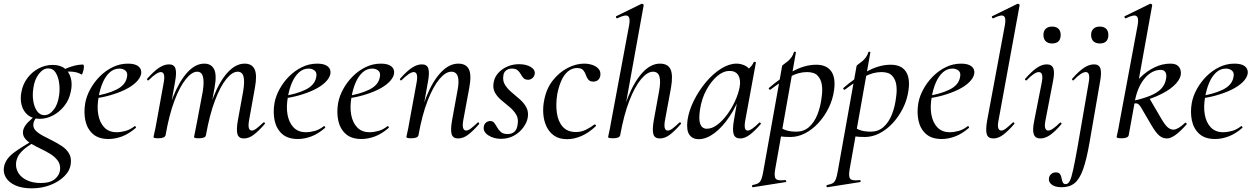

<svg xmlns="http://www.w3.org/2000/svg" viewBox="-65 -746 6836 1047"><path d="M108 281Q54 281 18 264.5Q-18 248 -33.5 221Q-49 194 -43 163Q-34 119 12.5 85Q59 51 120 18L127 26Q105 39 82.5 55Q60 71 44 90.5Q28 110 23 138Q19 170 34.5 196Q50 222 82 237Q114 252 157 252Q210 252 236 229Q262 206 263 175Q264 148 248.5 128Q233 108 208.5 93Q184 78 156.5 65Q129 52 105.5 38Q82 24 69.5 6.5Q57 -11 61 -34Q66 -57 86.5 -78Q107 -99 137 -123L147 -115Q136 -110 127.5 -97.5Q119 -85 117 -72Q114 -50 129 -34.5Q144 -19 168.5 -6Q193 7 221 21Q249 35 273.5 51.5Q298 68 311.5 91Q325 114 321 146Q317 184 286.5 214.5Q256 245 209.5 263Q163 281 108 281ZM152 -98Q112 -98 87 -118.5Q62 -139 53 -172.5Q44 -206 52 -246Q60 -288 85 -321Q110 -354 146 -373Q182 -392 222 -392Q264 -392 288.5 -372Q313 -352 321.5 -319Q330 -286 321 -246Q312 -201 285.5 -168Q259 -135 224 -116.5Q189 -98 152 -98ZM177 -118Q204 -118 227 -146.5Q250 -175 257 -224Q262 -256 258 -290Q254 -324 239.5 -348.5Q225 -373 198 -373Q170 -373 146.5 -342.5Q123 -312 117 -266Q111 -229 116.5 -195Q122 -161 137.5 -139.5Q153 -118 177 -118ZM260 -346 259 -353Q289 -372 324 -383Q359 -394 387 -394Q392 -394 392.5 -385Q393 -376 390.5 -365Q388 -354 385 -346Q382 -338 379 -340Q356 -354 322.5 -355.5Q289 -357 260 -346Z M527 12Q472 12 441 -16Q410 -44 400.5 -89Q391 -134 400 -185Q407 -223 428 -261Q449 -299 480 -330Q511 -361 550 -380Q589 -399 633 -399Q671 -399 689.5 -384.5Q708 -370 705 -345Q701 -321 677.5 -298Q654 -275 617 -257Q580 -239 534 -226Q488 -213 440 -208L442 -221Q517 -232 568 -256.5Q619 -281 627 -324Q633 -349 619.5 -360.5Q606 -372 586 -372Q556 -372 533 -351Q510 -330 495 -295Q480 -260 473 -218Q463 -164 471 -120.5Q479 -77 504 -51Q529 -25 571 -25Q594 -25 619.5 -32Q645 -39 669 -58Q671 -60 674.5 -56Q678 -52 676 -49Q638 -16 600.5 -2Q563 12 527 12Z M1265 9Q1237 9 1230 -14Q1223 -37 1232 -89L1261 -248Q1270 -302 1263 -328.5Q1256 -355 1231 -355Q1202 -355 1169.5 -315.5Q1137 -276 1107.5 -198.5Q1078 -121 1058 -9L1044 -10Q1064 -128 1098.5 -216Q1133 -304 1177 -351.5Q1221 -399 1269 -399Q1309 -399 1323.5 -368Q1338 -337 1325 -267L1293 -89Q1288 -59 1292.5 -46.5Q1297 -34 1308 -34Q1319 -34 1334.5 -46Q1350 -58 1370 -77Q1374 -81 1378 -77Q1382 -73 1378 -69Q1346 -32 1319 -11.5Q1292 9 1265 9ZM798 8Q782 8 777 6Q772 4 772 1Q772 -2 777.5 -24.5Q783 -47 787 -71L828 -297Q838 -353 812 -353Q801 -353 784 -341.5Q767 -330 746 -309Q743 -305 739 -309.5Q735 -314 738 -317Q773 -357 801.5 -376Q830 -395 857 -395Q884 -395 891.5 -373Q899 -351 890 -302L838 -9Q834 8 798 8ZM1019 8Q1003 8 998 6Q993 4 993 1Q993 -2 998.5 -26Q1004 -50 1008 -74L1041 -249Q1049 -303 1041.5 -329Q1034 -355 1010 -355Q981 -355 948 -314Q915 -273 886 -196Q857 -119 838 -9L823 -10Q843 -127 877.5 -214.5Q912 -302 956 -350.5Q1000 -399 1049 -399Q1087 -399 1102.5 -368.5Q1118 -338 1105 -268L1058 -9Q1056 8 1019 8Z M1559 12Q1504 12 1473 -16Q1442 -44 1432.5 -89Q1423 -134 1432 -185Q1439 -223 1460 -261Q1481 -299 1512 -330Q1543 -361 1582 -380Q1621 -399 1665 -399Q1703 -399 1721.5 -384.5Q1740 -370 1737 -345Q1733 -321 1709.5 -298Q1686 -275 1649 -257Q1612 -239 1566 -226Q1520 -213 1472 -208L1474 -221Q1549 -232 1600 -256.5Q1651 -281 1659 -324Q1665 -349 1651.5 -360.5Q1638 -372 1618 -372Q1588 -372 1565 -351Q1542 -330 1527 -295Q1512 -260 1505 -218Q1495 -164 1503 -120.5Q1511 -77 1536 -51Q1561 -25 1603 -25Q1626 -25 1651.5 -32Q1677 -39 1701 -58Q1703 -60 1706.5 -56Q1710 -52 1708 -49Q1670 -16 1632.5 -2Q1595 12 1559 12Z M1906 12Q1851 12 1820 -16Q1789 -44 1779.5 -89Q1770 -134 1779 -185Q1786 -223 1807 -261Q1828 -299 1859 -330Q1890 -361 1929 -380Q1968 -399 2012 -399Q2050 -399 2068.5 -384.5Q2087 -370 2084 -345Q2080 -321 2056.5 -298Q2033 -275 1996 -257Q1959 -239 1913 -226Q1867 -213 1819 -208L1821 -221Q1896 -232 1947 -256.5Q1998 -281 2006 -324Q2012 -349 1998.5 -360.5Q1985 -372 1965 -372Q1935 -372 1912 -351Q1889 -330 1874 -295Q1859 -260 1852 -218Q1842 -164 1850 -120.5Q1858 -77 1883 -51Q1908 -25 1950 -25Q1973 -25 1998.5 -32Q2024 -39 2048 -58Q2050 -60 2053.5 -56Q2057 -52 2055 -49Q2017 -16 1979.5 -2Q1942 12 1906 12Z M2433 9Q2405 9 2398 -14Q2391 -37 2400 -89L2429 -248Q2451 -355 2396 -355Q2365 -355 2331 -314.5Q2297 -274 2267 -197Q2237 -120 2217 -9L2203 -10Q2224 -127 2258.5 -214.5Q2293 -302 2338.5 -350.5Q2384 -399 2434 -399Q2477 -399 2492 -368Q2507 -337 2494 -267L2461 -89Q2456 -59 2461 -46.5Q2466 -34 2477 -34Q2488 -34 2503.5 -46Q2519 -58 2539 -77Q2542 -81 2546 -77Q2550 -73 2547 -69Q2515 -32 2488 -11.5Q2461 9 2433 9ZM2178 8Q2162 8 2156.5 6Q2151 4 2151 1Q2151 -2 2156.5 -25Q2162 -48 2166 -74L2207 -297Q2217 -353 2191 -353Q2180 -353 2163 -341.5Q2146 -330 2125 -309Q2122 -305 2118 -309.5Q2114 -314 2117 -317Q2152 -357 2180.5 -376Q2209 -395 2236 -395Q2263 -395 2270.5 -373Q2278 -351 2269 -302L2217 -9Q2214 8 2178 8Z M2667 11Q2627 11 2598 -8Q2569 -27 2573 -54Q2575 -70 2585.5 -78Q2596 -86 2608 -86Q2623 -86 2631 -75Q2639 -64 2646.5 -50.5Q2654 -37 2666.5 -26Q2679 -15 2703 -15Q2727 -15 2741 -28.5Q2755 -42 2758 -69Q2763 -100 2749 -122.5Q2735 -145 2712.5 -163.5Q2690 -182 2668 -200.5Q2646 -219 2633.5 -242Q2621 -265 2627 -297Q2632 -326 2652.5 -348.5Q2673 -371 2702.5 -383.5Q2732 -396 2765 -396Q2804 -396 2829 -381Q2854 -366 2851 -343Q2848 -327 2837 -319Q2826 -311 2816 -311Q2798 -311 2789.5 -320.5Q2781 -330 2774.5 -342Q2768 -354 2757.5 -363Q2747 -372 2726 -372Q2708 -372 2695 -362Q2682 -352 2680 -335Q2675 -306 2688.5 -284Q2702 -262 2724.5 -243Q2747 -224 2769.5 -204.5Q2792 -185 2805 -161Q2818 -137 2813 -105Q2808 -77 2788 -50Q2768 -23 2737 -6Q2706 11 2667 11Z M3028 13Q2984 13 2956.5 -6.5Q2929 -26 2914.5 -57.5Q2900 -89 2897.5 -127Q2895 -165 2903 -202Q2915 -264 2950 -308Q2985 -352 3030.5 -375.5Q3076 -399 3120 -399Q3144 -399 3165 -392Q3186 -385 3198.5 -371Q3211 -357 3209 -337Q3208 -322 3198 -311.5Q3188 -301 3170 -301Q3152 -301 3143 -312Q3134 -323 3130 -337Q3126 -350 3116 -362.5Q3106 -375 3082 -375Q3054 -375 3032 -356.5Q3010 -338 2996 -306Q2982 -274 2974 -234Q2965 -179 2971.5 -131.5Q2978 -84 3003.5 -55Q3029 -26 3076 -26Q3105 -26 3131 -39Q3157 -52 3176 -67Q3179 -69 3183 -65Q3187 -61 3184 -58Q3145 -21 3105 -4Q3065 13 3028 13Z M3278 8Q3262 8 3256.5 6Q3251 4 3251 1Q3251 -2 3256.5 -25Q3262 -48 3266 -74L3366 -610Q3373 -649 3359 -658.5Q3345 -668 3301 -646Q3297 -645 3294.5 -651Q3292 -657 3296 -658L3433 -725Q3438 -727 3442 -723Q3446 -719 3445 -717L3317 -9Q3314 8 3278 8ZM3533 9Q3505 9 3498 -14Q3491 -37 3500 -89L3529 -248Q3539 -302 3531 -328.5Q3523 -355 3496 -355Q3465 -355 3431 -314.5Q3397 -274 3367 -197Q3337 -120 3317 -9L3303 -10Q3324 -127 3359 -214.5Q3394 -302 3439 -350.5Q3484 -399 3534 -399Q3577 -399 3591.5 -368Q3606 -337 3594 -267L3561 -89Q3556 -59 3560.5 -46.5Q3565 -34 3576 -34Q3588 -34 3603.5 -46Q3619 -58 3639 -77Q3642 -81 3646.5 -77Q3651 -73 3647 -69Q3615 -32 3588 -11.5Q3561 9 3533 9Z M3745 13Q3712 13 3694.5 -11Q3677 -35 3684 -91Q3692 -144 3719 -198Q3746 -252 3784.5 -298Q3823 -344 3867 -371.5Q3911 -399 3951 -399Q3970 -399 3989 -392Q4008 -385 4021.5 -369.5Q4035 -354 4037 -328L3989 -357Q4003 -359 4020 -373.5Q4037 -388 4045 -407Q4047 -410 4052.5 -408.5Q4058 -407 4057 -405L3999 -89Q3989 -34 4012 -34Q4023 -34 4039.5 -46Q4056 -58 4075 -77Q4078 -80 4082 -76Q4086 -72 4083 -69Q4051 -32 4024 -11.5Q3997 9 3971 9Q3944 9 3936 -13.5Q3928 -36 3937 -89L3961 -229L3979 -246Q3952 -168 3912.5 -109.5Q3873 -51 3829.5 -19Q3786 13 3745 13ZM3790 -44Q3817 -44 3845 -64.5Q3873 -85 3898.5 -119Q3924 -153 3942.5 -193Q3961 -233 3968 -269Q3976 -309 3961.5 -334.5Q3947 -360 3912 -359Q3879 -359 3846 -331Q3813 -303 3787 -255.5Q3761 -208 3752 -147Q3744 -93 3754 -68.5Q3764 -44 3790 -44Z M4041 275Q4037 276 4036 270Q4035 264 4039 263Q4060 259 4070.5 252.5Q4081 246 4087 230.5Q4093 215 4098 185L4200 -386Q4200 -389 4208.5 -395Q4217 -401 4229 -410.5Q4241 -420 4250.5 -433Q4260 -446 4264 -461Q4265 -465 4270.5 -464Q4276 -463 4275 -459L4162 178Q4155 218 4166 229.5Q4177 241 4216 236Q4220 235 4222 240.5Q4224 246 4219 247ZM4246 1Q4213 1 4192.5 -2Q4172 -5 4158 -8L4168 -63Q4188 -49 4213.5 -38.5Q4239 -28 4277 -28Q4318 -28 4346.5 -53Q4375 -78 4392.5 -121.5Q4410 -165 4416 -220Q4421 -254 4416.5 -284Q4412 -314 4393.5 -333.5Q4375 -353 4336 -353Q4290 -353 4243.5 -328Q4197 -303 4136 -257Q4133 -255 4129 -259.5Q4125 -264 4129 -267Q4190 -320 4256.5 -356.5Q4323 -393 4386 -393Q4443 -393 4468 -357Q4493 -321 4483 -253Q4476 -202 4453 -156Q4430 -110 4397 -74.5Q4364 -39 4325 -19Q4286 1 4246 1Z M4447 275Q4443 276 4442 270Q4441 264 4445 263Q4466 259 4476.5 252.5Q4487 246 4493 230.5Q4499 215 4504 185L4606 -386Q4606 -389 4614.5 -395Q4623 -401 4635 -410.5Q4647 -420 4656.5 -433Q4666 -446 4670 -461Q4671 -465 4676.5 -464Q4682 -463 4681 -459L4568 178Q4561 218 4572 229.5Q4583 241 4622 236Q4626 235 4628 240.5Q4630 246 4625 247ZM4652 1Q4619 1 4598.5 -2Q4578 -5 4564 -8L4574 -63Q4594 -49 4619.5 -38.5Q4645 -28 4683 -28Q4724 -28 4752.5 -53Q4781 -78 4798.5 -121.5Q4816 -165 4822 -220Q4827 -254 4822.5 -284Q4818 -314 4799.5 -333.5Q4781 -353 4742 -353Q4696 -353 4649.5 -328Q4603 -303 4542 -257Q4539 -255 4535 -259.5Q4531 -264 4535 -267Q4596 -320 4662.5 -356.5Q4729 -393 4792 -393Q4849 -393 4874 -357Q4899 -321 4889 -253Q4882 -202 4859 -156Q4836 -110 4803 -74.5Q4770 -39 4731 -19Q4692 1 4652 1Z M5070 12Q5015 12 4984 -16Q4953 -44 4943.5 -89Q4934 -134 4943 -185Q4950 -223 4971 -261Q4992 -299 5023 -330Q5054 -361 5093 -380Q5132 -399 5176 -399Q5214 -399 5232.5 -384.5Q5251 -370 5248 -345Q5244 -321 5220.5 -298Q5197 -275 5160 -257Q5123 -239 5077 -226Q5031 -213 4983 -208L4985 -221Q5060 -232 5111 -256.5Q5162 -281 5170 -324Q5176 -349 5162.5 -360.5Q5149 -372 5129 -372Q5099 -372 5076 -351Q5053 -330 5038 -295Q5023 -260 5016 -218Q5006 -164 5014 -120.5Q5022 -77 5047 -51Q5072 -25 5114 -25Q5137 -25 5162.5 -32Q5188 -39 5212 -58Q5214 -60 5217.5 -56Q5221 -52 5219 -49Q5181 -16 5143.5 -2Q5106 12 5070 12Z M5352 9Q5323 9 5316 -14Q5309 -37 5318 -89L5415 -610Q5422 -649 5408.5 -658.5Q5395 -668 5351 -646Q5347 -645 5344.5 -651Q5342 -657 5346 -658L5483 -725Q5488 -727 5492 -723Q5496 -719 5495 -717L5380 -89Q5374 -59 5379 -46.5Q5384 -34 5395 -34Q5406 -34 5421.5 -46Q5437 -58 5457 -77Q5461 -81 5465 -77Q5469 -73 5465 -69Q5433 -32 5406 -11.5Q5379 9 5352 9Z M5608 9Q5581 9 5572.5 -13.5Q5564 -36 5575 -89L5616 -297Q5627 -353 5599 -353Q5588 -353 5571 -341.5Q5554 -330 5534 -309Q5531 -305 5526.5 -309.5Q5522 -314 5526 -317Q5561 -357 5589 -376Q5617 -395 5643 -395Q5671 -395 5679 -373Q5687 -351 5677 -302L5636 -89Q5630 -59 5635 -46.5Q5640 -34 5651 -34Q5662 -34 5678.5 -45.5Q5695 -57 5714 -76Q5718 -80 5722 -75.5Q5726 -71 5722 -68Q5690 -30 5662.5 -10.5Q5635 9 5608 9ZM5672 -509Q5650 -509 5637.5 -521Q5625 -533 5625 -556Q5625 -577 5637.5 -589Q5650 -601 5672 -601Q5695 -601 5707 -589Q5719 -577 5719 -556Q5719 -509 5672 -509Z M5725 275Q5688 275 5670 260.5Q5652 246 5655 227Q5657 211 5668 202.5Q5679 194 5692 194Q5709 194 5715.5 203.5Q5722 213 5724 226Q5726 239 5730.5 248.5Q5735 258 5746 258Q5760 258 5769 240Q5778 222 5787.5 178Q5797 134 5811 56L5872 -297Q5882 -353 5856 -353Q5832 -353 5790 -309Q5787 -305 5783 -309.5Q5779 -314 5782 -317Q5817 -357 5845.5 -376Q5874 -395 5901 -395Q5928 -395 5935.5 -373Q5943 -351 5934 -302L5876 33Q5860 125 5841 178Q5822 231 5794.5 253Q5767 275 5725 275ZM5932 -509Q5910 -509 5897.5 -521Q5885 -533 5885 -556Q5885 -577 5897.5 -589Q5910 -601 5932 -601Q5955 -601 5967 -589Q5979 -577 5979 -556Q5979 -509 5932 -509Z M6051 8Q6035 8 6029.5 6Q6024 4 6024 1Q6024 -2 6029.5 -25Q6035 -48 6039 -74L6139 -610Q6146 -649 6132 -658.5Q6118 -668 6074 -646Q6070 -645 6067.5 -651Q6065 -657 6069 -658L6206 -725Q6210 -727 6214.5 -723.5Q6219 -720 6218 -717L6126 -207L6090 -9Q6087 8 6051 8ZM6299 9Q6276 9 6258 -5.5Q6240 -20 6217 -58L6159 -157Q6148 -176 6138.5 -180.5Q6129 -185 6105 -179L6201 -213L6270 -95Q6291 -60 6305.5 -49.5Q6320 -39 6334 -39Q6345 -39 6361 -48Q6377 -57 6396 -75Q6400 -79 6404 -74.5Q6408 -70 6405 -67Q6338 9 6299 9ZM6105 -179V-194Q6169 -208 6208.5 -224.5Q6248 -241 6268.5 -263.5Q6289 -286 6294 -318Q6298 -340 6290 -352.5Q6282 -365 6265 -365Q6218 -365 6180 -322Q6142 -279 6126 -207L6093 -243Q6117 -288 6152.5 -323Q6188 -358 6230.5 -378.5Q6273 -399 6316 -399Q6344 -399 6356.5 -388.5Q6369 -378 6372.5 -364Q6376 -350 6374 -339Q6369 -308 6334.5 -277Q6300 -246 6241.5 -221Q6183 -196 6105 -179Z M6561 12Q6506 12 6475 -16Q6444 -44 6434.5 -89Q6425 -134 6434 -185Q6441 -223 6462 -261Q6483 -299 6514 -330Q6545 -361 6584 -380Q6623 -399 6667 -399Q6705 -399 6723.5 -384.5Q6742 -370 6739 -345Q6735 -321 6711.5 -298Q6688 -275 6651 -257Q6614 -239 6568 -226Q6522 -213 6474 -208L6476 -221Q6551 -232 6602 -256.5Q6653 -281 6661 -324Q6667 -349 6653.5 -360.5Q6640 -372 6620 -372Q6590 -372 6567 -351Q6544 -330 6529 -295Q6514 -260 6507 -218Q6497 -164 6505 -120.5Q6513 -77 6538 -51Q6563 -25 6605 -25Q6628 -25 6653.5 -32Q6679 -39 6703 -58Q6705 -60 6708.5 -56Q6712 -52 6710 -49Q6672 -16 6634.5 -2Q6597 12 6561 12Z"/></svg>

Font: Cormorant Light Medium
Style: Italic
Weight: 500
Italic angle: -10°
Version: Version 4.000